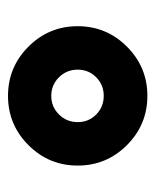

<svg xmlns="http://www.w3.org/2000/svg" viewBox="27 -500 399 494"><g transform="rotate(90 227.0 -253.5)"><path d="M100.5 -126.7Q47.9 -179.3 47.9 -253.4Q47.9 -327.5 100.5 -380.1Q153.1 -432.7 227.2 -432.7Q301.3 -432.7 353.9 -380.1Q406.5 -327.5 406.5 -253.4Q406.5 -179.3 353.9 -126.7Q301.3 -74.1 227.2 -74.1Q153.1 -74.1 100.5 -126.7ZM179.3 -301Q159.7 -281.6 159.7 -253.4Q159.7 -225.2 179.3 -205.3Q199 -185.4 227.2 -185.4Q255.4 -185.4 275.1 -205.3Q294.7 -225.2 294.7 -253.4Q294.7 -281.6 275.1 -301Q255.4 -320.4 227.2 -320.4Q199 -320.4 179.3 -301Z"/></g></svg>

Font: Vazir FD
Style: Bold
Weight: 700
Foundry: DejaVu fonts team - Redesigned by Saber Rastikerdar
Version: Version 21.10;October 20, 2019;FontCreator 12.0.0.2547 64-bi